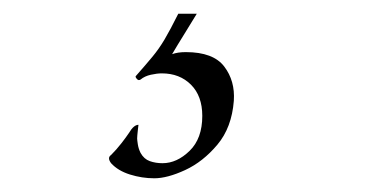

<svg xmlns="http://www.w3.org/2000/svg" viewBox="-20 -31 540 280"><path d="M205 229Q187 229 169.5 223.5Q152 218 142 207Q136 199 142 195Q150 187 157 178Q164 169 168 163Q175 151 182 151Q182 150 181 159Q180 168 180 171Q180 173 181 179.5Q182 186 185 192Q190 201 198.5 204Q207 207 217 207Q238 207 256.5 189Q275 171 275 138Q275 109 258.5 92.5Q242 76 216 76Q209 76 200 78Q191 80 185 85Q182 87 179.5 84Q177 81 178 80Q193 63 202.5 51.5Q212 40 220 26.5Q228 13 240 -11H267Q261 -1 249.5 17.5Q238 36 231 48Q239 45 251 45Q291 45 307 66Q323 87 321 116Q318 155 297 180Q276 205 250 217Q224 229 205 229Z"/></svg>

Font: Tapestry
Style: Regular
Weight: 400
Designer: Robert E. Leuschke
Foundry: Robert E. Leuschke
Version: Version 1.010; ttfautohint (v1.8.4.7-5d5b)